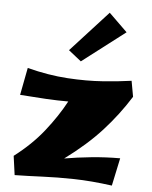

<svg xmlns="http://www.w3.org/2000/svg" viewBox="-55 -818 691 874"><g transform="rotate(5 291.0 -380.5)"><path d="M37 -364 61 -489Q158 -464 245.5 -458.5Q333 -453 407 -458.5Q481 -464 537 -472L550 -400Q496 -314 428.5 -240Q361 -166 262 -93Q320 -103 385 -109.5Q450 -116 516 -116L489 11Q393 -2 315 -3.5Q237 -5 171 -2Q105 1 44 2L32 -85Q111 -145 166 -214.5Q221 -284 258 -353Q209 -353 155.5 -356Q102 -359 37 -364ZM299 -540 241 -586 411 -772 495 -690Z"/></g></svg>

Font: Marhey ExtraBold
Style: Regular
Weight: 800
Designer: Nur Syamsi & Bustanul Arifin
Foundry: Namelatype
Version: Version 1.000; ttfautohint (v1.8.4.7-5d5b)